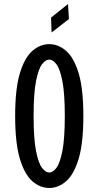

<svg xmlns="http://www.w3.org/2000/svg" viewBox="-20 -926 490 957"><path d="M226 11Q180.5 11 141.8 -22.2Q103 -55.5 79.2 -133.8Q55.5 -212 55.5 -348Q55.5 -483.5 79.2 -561.5Q103 -639.5 141.8 -672.8Q180.5 -706 226 -706Q270.5 -706 309.2 -672.8Q348 -639.5 371.8 -561.5Q395.5 -483.5 395.5 -348Q395.5 -212 371.8 -133.8Q348 -55.5 309.2 -22.2Q270.5 11 226 11ZM226 -66Q243.5 -66 261.2 -89.2Q279 -112.5 291 -173.8Q303 -235 303 -348Q303 -460.5 291 -521.5Q279 -582.5 261.2 -605.8Q243.5 -629 226 -629Q207.5 -629 189.5 -605.8Q171.5 -582.5 159.5 -521.5Q147.5 -460.5 147.5 -348Q147.5 -235 159.5 -173.8Q171.5 -112.5 189.5 -89.2Q207.5 -66 226 -66ZM237 -764 234.5 -838.5 319 -906 323.5 -831Z"/></svg>

Font: Trispace Condensed
Style: Regular
Weight: 400
Width: 3
Designer: Tyler Finck
Foundry: Etcetera Type Company
Version: Version 1.210; ttfautohint (v1.8.3)